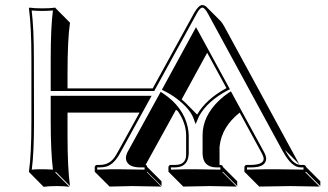

<svg xmlns="http://www.w3.org/2000/svg" viewBox="-20 -678 1294 758"><path d="M758.3 -225.6Q793.5 -286.6 874 -330.1L797.9 -469.7L697.3 -285.6Q706.1 -277.8 713.4 -271ZM926.3 -233.4Q856 -177.7 847.2 -102.1Q846.2 -94.2 846.7 -87.4V-26.9H852.1Q855.5 -25.9 857.9 -24.4Q859.9 -21.5 859.9 -19L916.5 37.6V56.6L859.9 0L857.9 2L914.6 58.6Q913.6 58.6 807.6 56.6L703.6 58.6L647 2L645 0V-19Q647 -25.9 652.8 -26.9H671.9Q710 -26.9 714.4 -59.6Q714.8 -65.9 714.8 -71.8V-144Q714.4 -192.4 682.1 -239.3Q677.7 -242.2 674.8 -244.6L554.7 -26.9Q557.1 -25.9 559.1 -24.9Q561 -22 561 -19L617.7 37.6V56.6L561 0L560.1 2L616.7 58.6Q616.2 58.6 502.4 56.6L412.6 58.6L356 2L354 0V-19Q356 -25.9 361.8 -26.9H374Q414.6 -26.9 437 -64Q441.4 -71.3 446.8 -81.1L530.8 -233.4H246.6V-143.6Q246.6 -14.6 256.3 56.6L200.2 0L198.2 2.9L254.4 59.6Q236.3 56.6 203.6 56.6Q171.4 56.6 152.3 59.6L96.2 2.9L94.2 0Q104 -68.4 104 -200.2V-444.8Q104 -573.7 94.2 -645L96.2 -647.9Q114.3 -645 147 -645Q179.7 -645 198.2 -647.9L200.2 -645L256.3 -588.4Q246.6 -521.5 246.6 -388.7V-329.1H583L747.1 -627.9Q764.2 -657.7 778.8 -658.2Q788.1 -657.2 794.9 -650.9L851.6 -594.2Q858.4 -586.4 866.7 -571.3L1161.6 -29.3L1105 -85.9Q1121.6 -56.2 1135.3 -42Q1150.9 -27.3 1167 -26.9H1179.2Q1183.1 -25.9 1186 -23.9Q1188 -21 1188 -19L1244.6 37.6V56.6L1188 0L1185.1 2L1241.7 58.6Q1240.7 58.6 1126.5 56.6L1003.4 58.6L946.8 2L944.8 0V-19Q946.8 -25.9 953.1 -26.9H971.2Q1020 -27.8 1021 -50.8Q1020.5 -60.1 1014.2 -71.8ZM779.8 -71.8V-144Q779.8 -219.2 845.2 -281.7Q862.8 -298.3 882.3 -311.5L891.6 -317.4L1022.9 -76.7Q1030.8 -61.5 1030.8 -50.8Q1029.3 -17.1 971.2 -17.1H955.1V-8.3Q1039.6 -10.3 1069.8 -9.8Q1104 -9.8 1178.2 -8.3V-17.1H1167Q1132.3 -17.1 1099.1 -76.2Q1097.2 -79.1 1096.2 -81.1L801.3 -623.5Q788.1 -647.9 778.8 -647.9Q770 -647.9 757.3 -626Q756.3 -624 755.9 -623L588.9 -318.8H180.2V-444.8Q180.2 -570.8 189 -636.7Q168.5 -634.8 147 -634.8Q125.5 -634.8 105 -636.7Q113.8 -565.9 113.8 -444.8L114.3 -200.2Q114.3 -75.2 105.5 -8.3Q126.5 -10.3 147 -9.8Q168 -9.8 189 -8.3Q180.2 -78.6 180.2 -200.2V-299.8H578.6L455.6 -76.2Q431.6 -30.8 401.9 -21Q388.7 -17.1 374 -17.1H363.8V-8.3Q423.3 -10.3 445.8 -9.8Q466.3 -9.8 550.8 -8.3V-17.1H534.2Q485.8 -17.1 478 -46.4Q477.1 -51.3 477.1 -55.2Q477.5 -65.4 482.9 -76.7L614.3 -315.4L623.5 -309.6Q703.6 -256.3 721.2 -175.8Q724.6 -159.2 725.1 -144V-71.8Q723.1 -18.1 671.9 -17.1H654.8V-8.3Q719.7 -10.3 751 -9.8Q784.2 -9.8 850.1 -8.3V-17.1H833Q780.8 -18.6 779.8 -71.8ZM887.7 -325.7 878.9 -321.3Q798.8 -278.8 766.1 -219.7Q763.7 -214.8 762.2 -210.9L752.4 -188L743.7 -211.4Q729.5 -249.5 675.8 -290Q653.3 -306.6 628.4 -318.8L619.1 -323.7L753.9 -570.8Z"/></svg>

Font: Linux Biolinum Shadow O
Style: Regular
Weight: 400
Designer: Philipp H. Poll
Foundry: Philipp H. Poll
Version: Version 1.0.4